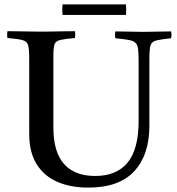

<svg xmlns="http://www.w3.org/2000/svg" viewBox="-20 -843 807 874"><path d="M14 -701Q34 -701 62.5 -700.5Q91 -700 119.5 -699.5Q148 -699 167 -699Q186 -699 214.5 -699.5Q243 -700 272 -700.5Q301 -701 321 -701Q324 -686 321 -670Q275 -666 254 -661Q233 -656 228 -641Q223 -626 223 -590V-263Q223 -151 271.5 -96.5Q320 -42 413 -42Q511 -42 561 -103Q611 -164 611 -292V-566Q611 -601 608.5 -620.5Q606 -640 595.5 -649Q585 -658 564 -661.5Q543 -665 505 -669Q502 -684 505 -700Q532 -700 570 -699Q608 -698 631 -698Q656 -698 693.5 -699Q731 -700 759 -700Q762 -685 759 -669Q713 -664 692 -659Q671 -654 665.5 -637Q660 -620 660 -579V-271Q660 -138 591 -63.5Q522 11 382 11Q302 11 241.5 -15Q181 -41 147 -95.5Q113 -150 113 -233V-577Q113 -619 108 -637Q103 -655 82 -660.5Q61 -666 14 -670Q11 -685 14 -701ZM265 -823H553Q556 -799 553 -775H265Q262 -799 265 -823Z"/></svg>

Font: Tiro Telugu
Style: Regular
Weight: 400
Designer: Telugu: John Hudson & Fiona Ross. Latin: John Hudson.
Foundry: Tiro Typeworks Ltd.
Version: Version 1.52